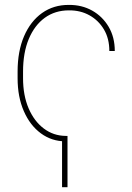

<svg xmlns="http://www.w3.org/2000/svg" viewBox="-20 -574 545 793"><path d="M251 -12.7V9.8Q193.8 9.8 148.9 -23.2Q104 -56.2 78.4 -115Q52.7 -173.8 52.7 -251V-278.3Q52.7 -362.3 79.3 -424.3Q106 -486.3 153.8 -520.3Q201.7 -554.2 264.6 -553.7Q317.9 -554.2 360.6 -530.3Q403.3 -506.3 428.7 -463.4Q454.1 -420.4 454.1 -363.3H431.6Q431.6 -414.6 409.4 -452.1Q387.2 -489.7 349.6 -510.7Q312 -531.7 264.6 -531.2Q207.5 -531.2 165 -500.5Q122.6 -469.7 98.9 -413.1Q75.2 -356.4 75.2 -278.3V-251Q75.2 -180.2 98.1 -126.7Q121.1 -73.2 160.9 -43.2Q200.7 -13.2 251 -12.7ZM258.8 -12.7V199.2H236.3V-12.7Z"/></svg>

Font: Inter Tight Thin
Style: Regular
Weight: 250
Designer: Rasmus Andersson
Foundry: rsms
Version: Version 3.004